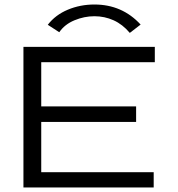

<svg xmlns="http://www.w3.org/2000/svg" viewBox="-20 -832 790 852"><path d="M84 0V-624H667V-556H163V-360H584V-291H163V-68H662V0ZM243 -689 192 -722Q226 -766 281 -789Q336 -812 399 -812Q522 -812 604 -723L556 -686Q524 -724 484 -742Q444 -760 399 -760Q354 -760 310.5 -742Q267 -724 243 -689Z"/></svg>

Font: Inconsolata ExtraExpanded Thin
Style: Regular
Weight: 100
Width: 8
Monospace: yes
Designer: Raph Levien, Cyreal, Brenton Simpson
Foundry: Raph Levien, Cyreal, Google
Version: Version 3.100; ttfautohint (v1.8.4.7-5d5b)